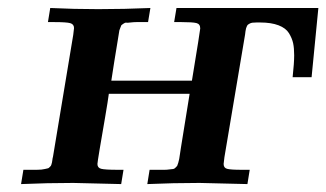

<svg xmlns="http://www.w3.org/2000/svg" viewBox="-20 -465 824 485"><path d="M33.2 0 39.1 -36.1H58.1Q66.9 -36.1 73 -36.1Q79.1 -36.1 84.5 -36.6Q89.8 -37.1 93.5 -38.1Q97.2 -39.1 100.1 -39.6Q103 -40 104.5 -42Q106 -43.9 107.4 -44.9Q108.9 -45.9 109.9 -49.6Q110.8 -53.2 111.3 -54.7Q111.8 -56.2 112.3 -61Q112.8 -65.9 113.8 -68.8L165 -377Q167 -391.1 167 -394Q167 -403.8 157.5 -406.5Q147.9 -409.2 116.2 -409.2H101.1L106.9 -444.8Q167 -441.9 228 -441.9Q293.9 -441.9 359.9 -444.8L354 -409.2H345.2Q332 -409.2 325 -409.2Q317.9 -409.2 309.8 -408.2Q301.8 -407.2 298.8 -407.7Q295.9 -408.2 291.5 -405Q287.1 -401.9 286.6 -401.4Q286.1 -400.9 284.2 -395.5Q282.2 -390.1 281.5 -388.2Q280.8 -386.2 279.8 -377.7Q278.8 -369.1 277.8 -365.2Q268.1 -307.1 261.2 -261.2H464.8Q485.8 -389.2 485.8 -393.1Q485.8 -404.3 476.3 -406.7Q466.8 -409.2 438 -409.2H419.9L425.8 -444.8H784.2L767.1 -270H719.2Q723.1 -306.2 723.1 -325.2Q723.1 -343.3 720.5 -355.7Q717.8 -368.2 710 -381.1Q702.1 -394 683.6 -401.1Q665 -408.2 637.2 -408.2H627.9Q622.1 -408.2 617.9 -407.7Q613.8 -407.2 610.8 -405.5Q607.9 -403.8 606.4 -402.8Q605 -401.9 603.5 -398.4Q602.1 -395 601.6 -393.6Q601.1 -392.1 600.1 -386Q599.1 -379.9 599.1 -377.9L546.9 -67.9Q544.9 -53.7 544.9 -50.8Q544.9 -41 553.5 -38.6Q562 -36.1 589.8 -36.1H610.8L605 0Q497.1 -2.9 483.9 -2.9Q418 -2.9 352.1 0L357.9 -36.1H380.9Q390.6 -36.1 396.2 -36.1Q401.9 -36.1 408.4 -37.1Q415 -38.1 417.5 -38.1Q419.9 -38.1 423.3 -41.5Q426.8 -44.9 427.5 -45.9Q428.2 -46.9 430.2 -53.5Q432.1 -60.1 432.6 -63Q433.1 -65.9 434.6 -75.9Q436 -85.9 437 -91.8L459 -228H254.9Q252.9 -211.9 245.4 -168Q237.8 -124 231.9 -89.1Q226.1 -54.2 226.1 -50.8Q226.1 -41 235.6 -38.6Q245.1 -36.1 276.9 -36.1H292L286.1 0Q178.2 -2.9 165 -2.9Q99.1 -2.9 33.2 0Z"/></svg>

Font: CMU Serif Extra
Style: BoldSlanted
Weight: 700
Italic angle: -9.46001°
Version: Version 0.7.0